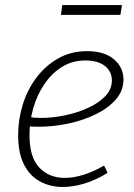

<svg xmlns="http://www.w3.org/2000/svg" viewBox="-20 -735 533 762"><path d="M229 7Q179 7 138.5 -15Q98 -37 75 -82.5Q52 -128 52 -199Q52 -261 70.5 -320.5Q89 -380 125 -427.5Q161 -475 211.5 -503.5Q262 -532 326 -532Q394 -532 432 -500Q470 -468 470 -419Q470 -375 440 -340.5Q410 -306 360 -281.5Q310 -257 250.5 -244.5Q191 -232 132 -232Q120 -232 110 -232.5Q100 -233 90 -234L94 -270Q106 -269 118.5 -268Q131 -267 144 -267Q190 -267 239.5 -277.5Q289 -288 331 -307.5Q373 -327 398.5 -354Q424 -381 424 -416Q424 -451 396.5 -473Q369 -495 319 -495Q267 -495 226 -469.5Q185 -444 156 -401Q127 -358 112 -305.5Q97 -253 97 -199Q97 -111 136 -70Q175 -29 237 -29Q272 -29 312 -41.5Q352 -54 393 -78L407 -49Q362 -21 316.5 -7Q271 7 229 7ZM464 -715 458 -676H222L227 -715Z"/></svg>

Font: Bitter Thin Light
Style: Italic
Weight: 300
Italic angle: -9°
Version: Version 2.002